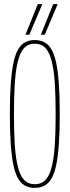

<svg xmlns="http://www.w3.org/2000/svg" viewBox="-20 -905 339 935"><path d="M149 -8Q171 -8 187.5 -17.5Q204 -27 216 -49.5Q228 -72 236 -111Q244 -150 247.5 -208.5Q251 -267 251 -349Q251 -431 247.5 -490Q244 -549 236 -588Q228 -627 216 -650Q204 -673 187.5 -682.5Q171 -692 149 -692Q128 -692 111.5 -682.5Q95 -673 83 -650Q71 -627 63 -588Q55 -549 51.5 -490Q48 -431 48 -349Q48 -267 51.5 -208.5Q55 -150 63 -111Q71 -72 83 -49.5Q95 -27 111.5 -17.5Q128 -8 149 -8ZM149 10Q124 10 104 0Q84 -10 69.5 -33.5Q55 -57 46 -98Q37 -139 32.5 -201Q28 -263 28 -349Q28 -436 32.5 -498Q37 -560 46 -601.5Q55 -643 69.5 -666.5Q84 -690 104 -700Q124 -710 149 -710Q175 -710 195 -700Q215 -690 229.5 -666.5Q244 -643 253 -601.5Q262 -560 266.5 -498Q271 -436 271 -349Q271 -263 266.5 -201Q262 -139 253 -98Q244 -57 229.5 -33.5Q215 -10 195 0Q175 10 149 10ZM179 -736 239 -885H261L198 -736ZM104 -736 164 -885H186L123 -736Z"/></svg>

Font: Georama ExtraCondensed Thin
Style: Regular
Weight: 100
Width: 2
Designer: Jean-Baptiste Levee
Foundry: Production Type
Version: Version 1.001